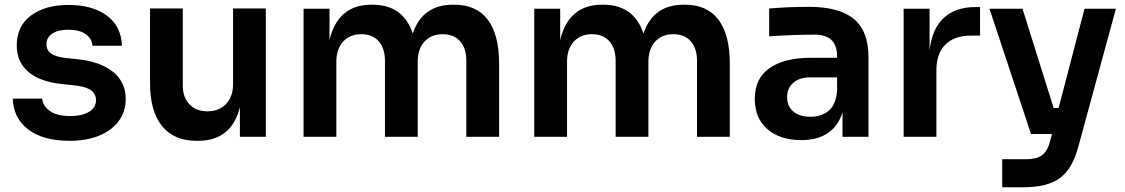

<svg xmlns="http://www.w3.org/2000/svg" viewBox="-20 -580 4768 814"><path d="M34 -162H159Q161 -131 191.5 -109.5Q222 -88 278 -88Q328 -88 357.5 -106Q387 -124 387 -155Q387 -183 364 -198.5Q341 -214 288 -219L240 -224Q148 -234 99.5 -276Q51 -318 51 -388Q51 -469 111 -514Q171 -559 270 -559Q372 -559 433 -514Q494 -469 497 -386H372Q370 -416 343.5 -435Q317 -454 269 -454Q226 -454 201.5 -437.5Q177 -421 177 -393Q177 -367 196.5 -353Q216 -339 260 -334L308 -329Q405 -319 459 -275.5Q513 -232 513 -160Q513 -107 483.5 -67Q454 -27 400.5 -5Q347 17 276 17Q164 17 100.5 -30.5Q37 -78 34 -162Z M616 -229V-544H755V-217Q755 -167 783.5 -137.5Q812 -108 859 -108Q908 -108 938 -139Q968 -170 968 -223V-544H1107V0H997V-126Q962 17 819 17H813Q718 17 667 -45.5Q616 -108 616 -229Z M1267 -543H1377V-410Q1394 -484 1438.5 -522Q1483 -560 1554 -560H1560Q1689 -560 1730 -438Q1771 -560 1900 -560H1906Q2000 -560 2048 -496.5Q2096 -433 2096 -310V0H1957V-323Q1957 -375 1930.5 -405Q1904 -435 1857 -435Q1808 -435 1779.5 -403.5Q1751 -372 1751 -319V0H1612V-323Q1612 -375 1585.5 -405Q1559 -435 1512 -435Q1463 -435 1434.5 -403.5Q1406 -372 1406 -319V0H1267Z M2245 -543H2355V-410Q2372 -484 2416.5 -522Q2461 -560 2532 -560H2538Q2667 -560 2708 -438Q2749 -560 2878 -560H2884Q2978 -560 3026 -496.5Q3074 -433 3074 -310V0H2935V-323Q2935 -375 2908.5 -405Q2882 -435 2835 -435Q2786 -435 2757.5 -403.5Q2729 -372 2729 -319V0H2590V-323Q2590 -375 2563.5 -405Q2537 -435 2490 -435Q2441 -435 2412.5 -403.5Q2384 -372 2384 -319V0H2245Z M3552 -104Q3534 -46 3490 -16Q3446 14 3377 14Q3287 14 3233.5 -32.5Q3180 -79 3180 -161Q3180 -248 3243 -291.5Q3306 -335 3418 -335H3529V-340Q3529 -433 3435 -433Q3339 -433 3241 -426V-544Q3322 -551 3410 -551Q3537 -551 3599.5 -500Q3662 -449 3662 -337V0H3552ZM3416 -85Q3464 -85 3495 -112Q3526 -139 3529 -201V-252H3416Q3369 -252 3343 -229Q3317 -206 3317 -168Q3317 -130 3343 -107.5Q3369 -85 3416 -85Z M3811 -543H3921V-366Q3931 -457 3980.5 -503.5Q4030 -550 4115 -550H4135V-429H4097Q4026 -429 3988 -391Q3950 -353 3950 -283V0H3811Z M4229 95H4331Q4375 95 4398 78Q4421 61 4432 18L4440 -12H4351L4175 -543H4315L4447 -122H4468L4578 -543H4711L4550 48Q4525 138 4472 176Q4419 214 4318 214H4229Z"/></svg>

Font: Sora-SIA SemiBold
Style: Regular
Weight: 600
Designer: Jonathan Barnbrook, Julián Moncada
Foundry: Barnbrook Fonts
Version: Version 2.000